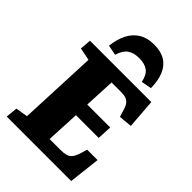

<svg xmlns="http://www.w3.org/2000/svg" viewBox="-276 -1085 1200 1200"><g transform="rotate(45 323.5 -485.0)"><path d="M131 -612 47 -629 53 -703H595L610 -507L522 -499L510 -537Q502 -568 490.5 -584.5Q479 -601 461.5 -607.5Q444 -614 415 -614H333L323 -409H526L521 -312H320L309 -90H405Q434 -90 453.5 -95.5Q473 -101 486 -117Q499 -133 509 -165L522 -209H614L590 0H20L28 -78L108 -91ZM464 -750Q453 -803 424.5 -823.5Q396 -844 348 -844Q299 -844 270 -823Q241 -802 226 -752L159 -765Q166 -829 189.5 -874.5Q213 -920 253.5 -945Q294 -970 353 -970Q415 -970 454 -945.5Q493 -921 512 -874.5Q531 -828 532 -763Z"/></g></svg>

Font: Literata 18pt ExtraBold
Style: Italic
Weight: 800
Italic angle: -2°
Designer: Latin by Veronika Burian and Jose Scaglione. Greek by Irene Vlachou. Cyrillic by Vera Evstafieva
Foundry: TypeTogether
Version: Version 3.103;gftools[0.9.29]